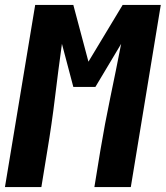

<svg xmlns="http://www.w3.org/2000/svg" viewBox="-30 -755 669 775"><path d="M-10 0 112 -735H266L327 -506L465 -735H619L498 0H351L375 -147Q393 -255 415.5 -362.5Q438 -470 459 -578L355 -404H266L220 -578Q205 -470 192 -362Q179 -254 161 -147L137 0Z"/></svg>

Font: Iosevka Curly HvExObl
Style: Regular
Weight: 900
Width: 7
Italic angle: -9°
Monospace: yes
Designer: Belleve Invis
Foundry: Belleve Invis
Version: Version 11.1.0; ttfautohint (v1.8.3)